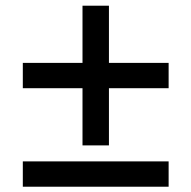

<svg xmlns="http://www.w3.org/2000/svg" viewBox="-20 -694 688 690"><path d="M276.5 -171.5V-377H62V-468H276.5V-673.5H371.5V-468H586V-377H371.5V-171.5ZM62 -23V-114H586V-23Z"/></svg>

Font: Geologica Cursive Medium
Style: Regular
Weight: 500
Designer: Sindre Bremnes, Frode Helland
Foundry: Monokrom Skriftforlag AS
Version: Version 1.010;gftools[0.9.28]